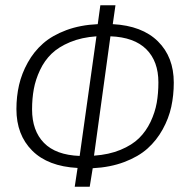

<svg xmlns="http://www.w3.org/2000/svg" viewBox="-20 -705 696 725"><path d="M636.2 -393.1Q636.2 -345.2 626.7 -301.5Q617.2 -257.8 594.2 -216.3Q571.3 -174.8 536.9 -144Q502.4 -113.3 449.5 -93.3Q396.5 -73.2 330.1 -69.8L318.8 0H262.2L272.9 -70.8Q161.1 -76.7 101.6 -136.2Q42 -195.8 42 -293Q42 -340.8 52 -384.3Q62 -427.7 85 -469Q107.9 -510.3 142.6 -540.8Q177.2 -571.3 230.2 -591.1Q283.2 -610.8 349.1 -613.8L358.9 -685.1H416L405.8 -613.8Q516.6 -607.9 576.4 -548.8Q636.2 -489.7 636.2 -393.1ZM280.8 -116.2 344.2 -567.9Q288.1 -564 244.6 -545.9Q201.2 -527.8 174.6 -502Q147.9 -476.1 131.1 -440.4Q114.3 -404.8 107.7 -368.9Q101.1 -333 101.1 -292Q101.1 -211.4 146 -165.5Q190.9 -119.6 280.8 -116.2ZM335 -117.2Q391.6 -121.1 435.1 -139.2Q478.5 -157.2 505.1 -183.3Q531.7 -209.5 548.6 -245.1Q565.4 -280.8 571.8 -316.7Q578.1 -352.5 578.1 -394Q578.1 -473.6 532.5 -519Q486.8 -564.5 397 -567.9Z"/></svg>

Font: Fira Sans Compressed Light
Style: Italic
Weight: 300
Width: 3
Italic angle: -8°
Designer: Carrois Corporate & Edenspiekermann AG
Foundry: Carrois Corporate GbR & Edenspiekermann AG
Version: Version 4.203;PS 004.203;hotconv 1.0.88;makeotf.lib2.5.64775